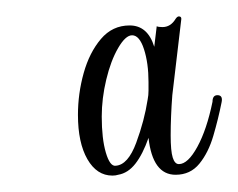

<svg xmlns="http://www.w3.org/2000/svg" viewBox="-20 -640 290 234"><path d="M117 -426Q98 -426 86.5 -446Q75 -466 75 -500Q75 -526 82 -551Q89 -576 103 -592.5Q117 -609 138 -609Q160 -609 168 -583L171 -608Q173 -607 178 -607Q188 -607 194 -617Q196 -620 198 -620Q201 -620 201 -617L190 -524Q189 -511 188.5 -498.5Q188 -486 188 -475Q188 -456 190.5 -448Q193 -440 198 -440Q209 -440 220.5 -461Q232 -482 239 -516Q239 -524 245 -524Q252 -524 250 -515Q246 -495 240 -474.5Q234 -454 223 -440.5Q212 -427 194 -427Q166 -427 161 -472Q154 -452 145 -440.5Q136 -429 124 -427Q121 -426 117 -426ZM121 -438Q136 -439 146 -466Q156 -493 160 -519Q161 -524 161 -529.5Q161 -535 161 -540Q161 -563 155.5 -580Q150 -597 141 -597Q133 -597 124 -581.5Q115 -566 109.5 -543Q104 -520 104 -498Q104 -471 109 -454Q114 -437 121 -438Z"/></svg>

Font: Updock
Style: Regular
Weight: 400
Designer: Robert E. Leuschke
Foundry: Robert E. Leuschke
Version: Version 1.010; ttfautohint (v1.8.4.7-5d5b)